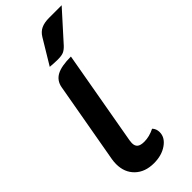

<svg xmlns="http://www.w3.org/2000/svg" viewBox="-301 -978 1027 1027"><g transform="rotate(-45 213.0 -464.5)"><path d="M31 -131Q31 -148 34 -166L116 -629Q124 -671 159.5 -690Q195 -709 267 -709L172 -171Q170 -157 170 -151Q170 -129 182.5 -119Q195 -109 223 -109Q261 -109 301 -129Q317 -113 317 -87Q317 -47 277 -19Q237 9 178 9Q111 9 71 -29.5Q31 -68 31 -131ZM233 -891Q248 -916 271.5 -927Q295 -938 331 -938H426L281 -777Q265 -760 250 -753.5Q235 -747 206 -747Q184 -747 148 -750Z"/></g></svg>

Font: K2D ExtraBold
Style: Italic
Weight: 800
Italic angle: -10°
Designer: Katatrad Aksorn Co.,Ltd.
Foundry: Cadson Demak Co.,Ltd.
Version: Version 1.000; ttfautohint (v1.6)